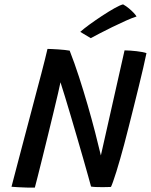

<svg xmlns="http://www.w3.org/2000/svg" viewBox="-20 -860 694 883"><path d="M140.2 2.9Q123.1 3.2 102.1 2.6Q81.2 1.9 62.6 0.9Q43.9 -0.2 32.9 -1.1Q35.2 -9.9 43.8 -43Q52.3 -76.1 65.2 -124.6Q78.1 -173.2 92.9 -229.7Q107.8 -286.1 122.8 -342.6Q137.8 -399.1 150.3 -447.1Q160.6 -485.2 170 -521.2Q179.3 -557.3 186.8 -586.9Q194.3 -616.5 198.4 -635.1Q206.1 -635.1 219.4 -634.4Q232.7 -633.8 248 -632.8Q263.3 -631.8 277.3 -630.3Q291.3 -628.8 300.4 -627.1Q322.5 -570.8 343.4 -506.3Q364.3 -441.9 383.2 -376.5Q402.1 -311.2 417.5 -251.5Q432.9 -191.9 443.9 -145.1L552.8 -628.4Q564.1 -628.4 578.7 -627.3Q593.3 -626.3 607.9 -624.6Q622.6 -622.9 634.8 -620.6Q647 -618.2 653.6 -615.7Q647.9 -587.3 638.7 -547.8Q629.4 -508.2 618.3 -462.6Q607.2 -417 595.3 -369.6Q583.4 -322.2 572.1 -277.3Q560.8 -232.5 551 -195.5Q542 -161.8 532.8 -129.7Q523.7 -97.6 515.3 -70.8Q506.9 -44.1 500.3 -25.5Q493.7 -6.9 490.3 -0.3Q479.4 0.2 468.9 0.4Q458.3 0.6 448 0.6Q433.9 0.6 420.9 0.1Q407.9 -0.4 398.7 -2Q394.8 -16.8 385.4 -50.4Q375.9 -84.1 363 -129.6Q350 -175 335.2 -225.6Q320.4 -276.2 305.9 -325.4Q291.3 -374.5 278.9 -415.3Q266.6 -456.2 258.1 -481.6Q255.3 -466.8 246.8 -430.2Q238.3 -393.6 226.4 -344.5Q214.5 -295.5 201.5 -242Q188.4 -188.5 176.1 -138.8Q163.8 -89.1 154.2 -51.4Q144.7 -13.8 140.2 2.9ZM546 -839.9Q560.4 -831.9 573.3 -821.1Q586.2 -810.2 595.5 -800.2Q604.8 -790.2 607.9 -784.1Q589.9 -778.8 559.7 -765.2Q529.6 -751.8 496.5 -735.6Q463.4 -719.4 436.3 -705.2Q409.2 -691.1 397.4 -684.5L349.1 -713.4Q363.5 -726.6 390.5 -746.4Q417.6 -766.1 448.3 -786.4Q479.1 -806.7 505.7 -821.7Q532.3 -836.7 546 -839.9Z"/></svg>

Font: Grandstander Thin
Style: Italic
Weight: 100
Italic angle: -15°
Designer: Tyler Finck
Foundry: Etcetera Type Co
Version: Version 1.200